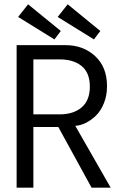

<svg xmlns="http://www.w3.org/2000/svg" viewBox="-20 -869 590 889"><path d="M415 -686.5 247 -790.5 293.5 -849 444.5 -725.5ZM232 -686.5 64 -790.5 110 -849 261.5 -725.5ZM57 -660H283Q365.5 -660 420.5 -609.2Q475.5 -558.5 475.5 -470Q475.5 -426.5 461 -390.8Q446.5 -355 423.8 -333.2Q401 -311.5 376.2 -299.5Q351.5 -287.5 328.5 -286.5L492.5 0H404L250 -281H134.5V0H57ZM134.5 -339.5H256Q320 -339.5 358 -371.8Q396 -404 396 -468Q396 -532 358.2 -563Q320.5 -594 256.5 -594H134.5Z"/></svg>

Font: League Spartan
Style: Regular
Weight: 350
Foundry: The League of Moveable Type
Version: Version 2.002